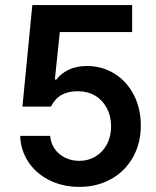

<svg xmlns="http://www.w3.org/2000/svg" viewBox="-20 -727 616 757"><path d="M59.6 -191.4H177.7Q180.2 -162.1 196 -139.6Q211.9 -117.2 237.3 -105Q262.7 -92.8 293 -92.8Q328.1 -92.8 356.7 -110.1Q385.3 -127.4 401.6 -158.2Q418 -189 418 -228.5Q418 -269 401.1 -300.8Q384.3 -332.5 355 -349.9Q325.7 -367.2 289.1 -367.2Q251.5 -368.2 224.6 -353.8Q197.8 -339.4 180.7 -306.6H68.4L107.4 -707H501V-600.6H215.8L196.3 -413.1H202.1Q219.7 -437 250.5 -451.9Q281.2 -466.8 322.3 -466.8Q383.3 -466.8 431.9 -436.3Q480.5 -405.8 507.8 -352.3Q535.2 -298.8 535.2 -232.4Q535.2 -162.1 504.2 -106.9Q473.1 -51.8 418 -21Q362.8 9.8 293 9.8Q228 9.8 175.5 -16.1Q123 -42 92.3 -87.9Q61.5 -133.8 59.6 -191.4Z"/></svg>

Font: Pretendard GOV SemiBold
Style: Regular
Weight: 600
Designer: Base glyphs from Inter by Rasmus Andersson; Hangeul glyphs from Noto Sans CJK(Source Han Sans) by Jang Soo-young and Kan
Foundry: Kil Hyung-jin
Version: Version 1.309